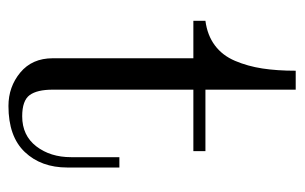

<svg xmlns="http://www.w3.org/2000/svg" viewBox="-148 -537 692 436"><g transform="rotate(90 198.0 -319.0)"><path d="M27.3 -412.1V-439.5Q60.1 -443.8 83 -460.9Q106 -478 118.2 -506.8Q130.4 -535.6 135.5 -568.8Q140.6 -602.1 140.6 -644.5H183.6V-439.5H323.2V-412.1H183.6V-92.8Q183.6 -57.1 196 -40.3Q208.5 -23.4 244.1 -23.4Q287.6 -23.4 312.3 -55.4Q336.9 -87.4 336.9 -134.3V-244.1H360.4V-126Q360.4 -66.4 325.2 -29.3Q290 7.8 220.7 7.8Q177.2 7.8 144.8 -19Q112.3 -45.9 112.3 -92.8V-412.1Z"/></g></svg>

Font: Theano Modern
Style: Regular
Weight: 400
Designer: Alexey Kryukov
Version: Version 2.00